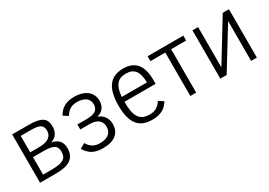

<svg xmlns="http://www.w3.org/2000/svg" viewBox="3 -1137 2469 1762"><g transform="rotate(-30 1237.5 -256.0)"><path d="M465.8 -149.9Q465.8 -108.9 452.1 -80.6Q438.5 -52.2 412.4 -34.2Q386.2 -16.1 348.4 -8.1Q310.5 0 262.2 0H88.9V-512.2H263.2Q314.9 -512.2 350.3 -505.1Q385.7 -498 407 -483.4Q428.2 -468.8 437.5 -445.6Q446.8 -422.4 446.8 -390.1Q446.8 -347.2 427 -315.9Q407.2 -284.7 362.8 -269Q385.7 -264.6 404.8 -255.9Q423.8 -247.1 437.3 -232.7Q450.7 -218.3 458.3 -198Q465.8 -177.7 465.8 -149.9ZM383.8 -380.9Q383.8 -406.2 376 -421.9Q368.2 -437.5 352.1 -446.3Q335.9 -455.1 312 -458Q288.1 -460.9 255.9 -460.9H149.9V-287.1H247.1Q316.4 -287.1 350.1 -312.7Q383.8 -338.4 383.8 -380.9ZM401.9 -148.9Q401.9 -171.4 395.5 -187.7Q389.2 -204.1 373.5 -214.8Q357.9 -225.6 331.3 -230.7Q304.7 -235.8 264.2 -235.8H149.9V-50.8H238.8Q283.7 -50.8 314.9 -55.9Q346.2 -61 365.5 -72.5Q384.8 -84 393.3 -102.8Q401.9 -121.6 401.9 -148.9Z M652.8 -292H745.1Q776.9 -292 801.3 -296.1Q825.7 -300.3 842.3 -310.3Q858.9 -320.3 867.4 -337.2Q876 -354 876 -378.9Q876 -402.3 866.9 -419.7Q857.9 -437 841.6 -448.7Q825.2 -460.4 802.5 -466.3Q779.8 -472.2 752.9 -472.2Q703.6 -472.2 674.3 -452.6Q645 -433.1 625 -397.9L575.2 -430.2Q602.1 -479 645 -502.9Q688 -526.9 752 -526.9Q795.4 -526.9 830.1 -516.4Q864.7 -505.9 888.7 -486.8Q912.6 -467.8 925.3 -440.7Q938 -413.6 938 -379.9Q938 -355 931.4 -335.2Q924.8 -315.4 912.8 -300.8Q900.9 -286.1 884 -276.4Q867.2 -266.6 847.2 -261.2Q867.7 -255.4 884.3 -243.2Q900.9 -231 912.6 -214.1Q924.3 -197.3 930.7 -177Q937 -156.7 937 -134.8Q937 -63.5 890.1 -24.2Q843.3 15.1 748 15.1Q712.4 15.1 685.1 8.5Q657.7 2 636.5 -10.5Q615.2 -22.9 598.6 -41Q582 -59.1 567.9 -82L621.1 -112.8Q644 -75.2 673.3 -57.1Q702.6 -39.1 749 -39.1Q808.1 -39.1 841.6 -64.9Q875 -90.8 875 -139.2Q875 -187.5 843.5 -213.1Q812 -238.8 750 -238.8H652.8Z M1130.9 -255.9Q1130.9 -199.7 1137.9 -158.7Q1145 -117.7 1161.9 -91.1Q1178.7 -64.5 1206.5 -51.8Q1234.4 -39.1 1275.9 -39.1Q1296.4 -39.1 1313.5 -42.7Q1330.6 -46.4 1345.5 -54.9Q1360.4 -63.5 1374 -76.9Q1387.7 -90.3 1400.9 -109.9L1451.2 -77.1Q1437.5 -55.2 1421.1 -38.1Q1404.8 -21 1383.5 -9.3Q1362.3 2.4 1335.2 8.8Q1308.1 15.1 1272.9 15.1Q1222.2 15.1 1183.6 0.5Q1145 -14.2 1118.9 -46.1Q1092.8 -78.1 1079.3 -128.9Q1065.9 -179.7 1065.9 -252Q1065.9 -316.9 1077.1 -367.9Q1088.4 -418.9 1113 -454.3Q1137.7 -489.7 1177 -508.3Q1216.3 -526.9 1272.9 -526.9Q1322.8 -526.9 1358.4 -511.2Q1394 -495.6 1416.7 -466.1Q1439.5 -436.5 1450.2 -393.8Q1460.9 -351.1 1460.9 -296.9V-255.9ZM1398.9 -307.1Q1397.5 -393.6 1366.7 -433.8Q1335.9 -474.1 1271 -474.1Q1237.3 -474.1 1212.6 -464.4Q1188 -454.6 1171.1 -434.1Q1154.3 -413.6 1144.8 -382.1Q1135.3 -350.6 1131.8 -307.1Z M1902.3 -460H1743.2V0H1681.2V-460H1523.9V-512.2H1902.3Z M2065.9 0H1999V-512.2H2059.1V-85L2320.3 -512.2H2386.2V0H2325.2V-421.9Z"/></g></svg>

Font: Clear Sans Light
Style: Regular
Weight: 300
Foundry: Intel Corporation
Version: Version 1.00